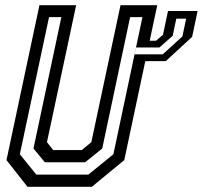

<svg xmlns="http://www.w3.org/2000/svg" viewBox="-20 -720 782 740"><path d="M120 -47H320.5L417 -125.5L529 -654H481.5L374 -147.5L308 -94.5H153L109 -147.5L216.5 -654H169L56.5 -125.5ZM659.5 -648 645.5 -582 594.5 -537H504.5L499 -510.5H607L683 -579.5L697.5 -648ZM627.5 -677.5H741.5L720.5 -578L619 -484.5H540L459 -103L334 0H86L5 -103L132 -700H273.5L161 -172L185 -141.5H295L332 -172L444.5 -700H586L557 -563H581L608 -585.5Z"/></svg>

Font: Tourney Medium
Style: Italic
Weight: 500
Italic angle: -12°
Version: Version 1.015